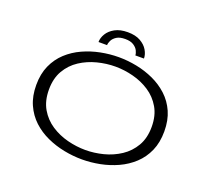

<svg xmlns="http://www.w3.org/2000/svg" viewBox="-145 -1068 1390 1266"><g transform="rotate(20 550.0 -435.0)"><path d="M547 11Q484.5 11 420.8 -1.5Q357 -14 298.8 -40.5Q240.5 -67 195 -109.2Q149.5 -151.5 123 -210.8Q96.5 -270 96.5 -348Q96.5 -426 123 -485Q149.5 -544 195 -586Q240.5 -628 298.8 -654.5Q357 -681 420.8 -693.5Q484.5 -706 547 -706Q609 -706 672.5 -693.5Q736 -681 793.8 -654.5Q851.5 -628 897 -586Q942.5 -544 968.8 -485Q995 -426 995 -348Q995 -270 968.8 -210.8Q942.5 -151.5 897 -109.2Q851.5 -67 793.8 -40.5Q736 -14 672.5 -1.5Q609 11 547 11ZM547 -55Q609 -55 672.2 -71.2Q735.5 -87.5 788.5 -122.5Q841.5 -157.5 874 -213.2Q906.5 -269 906.5 -348Q906.5 -426.5 874 -482.2Q841.5 -538 788.5 -572.8Q735.5 -607.5 672.2 -623.8Q609 -640 547 -640Q484.5 -640 420.8 -623.8Q357 -607.5 303.8 -572.8Q250.5 -538 218 -482.2Q185.5 -426.5 185.5 -348Q185.5 -269 218 -213.2Q250.5 -157.5 303.8 -122.5Q357 -87.5 420.8 -71.2Q484.5 -55 547 -55ZM546 -881Q600 -881 635 -861.2Q670 -841.5 687.2 -812.2Q704.5 -783 704.5 -754H644Q644 -768 635 -786.5Q626 -805 604.2 -819Q582.5 -833 545 -833Q507 -833 485.2 -819Q463.5 -805 454.5 -786.5Q445.5 -768 445.5 -754H385.5Q385.5 -783 403 -812.2Q420.5 -841.5 456.2 -861.2Q492 -881 546 -881Z"/></g></svg>

Font: Trispace Expanded Light
Style: Regular
Weight: 300
Width: 7
Designer: Tyler Finck
Foundry: Etcetera Type Company
Version: Version 1.210; ttfautohint (v1.8.3)